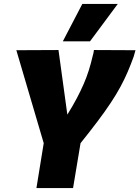

<svg xmlns="http://www.w3.org/2000/svg" viewBox="-20 -955 708 975"><path d="M165 0 202 -228 63 -700 277 -701 322 -373Q350 -418 370 -456Q390 -494 405 -528.5Q420 -563 431 -598Q442 -633 451 -672Q453 -678 454.5 -685.5Q456 -693 457 -701L668 -700Q666 -692 663.5 -684Q661 -676 659 -668Q645 -629 629 -591.5Q613 -554 592 -515Q571 -476 542.5 -433Q514 -390 476 -339.5Q438 -289 389 -228L351 0ZM299 -745 398 -935H578L437 -745Z"/></svg>

Font: Georama ExtraBold
Style: Italic
Weight: 800
Italic angle: -9°
Version: Version 1.001